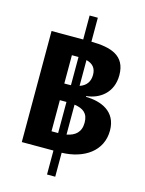

<svg xmlns="http://www.w3.org/2000/svg" viewBox="-149 -975 918 1219"><g transform="rotate(15 310.0 -365.5)"><path d="M76 0H284V157.5H338V0C484 -4 598 -80 598 -215C598 -341 496 -381 395.5 -383V-388C480.5 -396.5 564.5 -453 564.5 -570C564.5 -699.5 466.5 -728.5 338 -730V-887.5H284V-730H76ZM240.5 -115V-319.5H279.5H284V-115H279.5ZM240.5 -429V-615H279.5H284V-429.5L266 -429ZM338 -119.5V-316C397 -307.5 429.5 -282.5 429.5 -222C429.5 -159 393 -130 338 -119.5ZM338 -439.5V-609C380.5 -598.5 402.5 -573 402.5 -529C402.5 -484.5 381 -454 338 -439.5Z"/></g></svg>

Font: Monaspace Neon ExtraBold
Style: Regular
Weight: 800
Designer: Riley Cran & the Lettermatic Team
Foundry: Lettermatic
Version: Version 1.200 (Monaspace Neon)